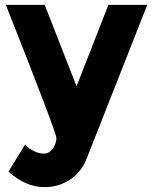

<svg xmlns="http://www.w3.org/2000/svg" viewBox="-20 -558 630 790"><path d="M164 212Q85 212 15 148L83 37Q121 74 161 74Q182 74 197 53.5Q212 33 212 10Q212 -13 4 -538H164L295 -203L426 -538H586L336 96Q314 151 267.5 181.5Q221 212 164 212Z"/></svg>

Font: Montserrat_am3
Style: Bold
Weight: 700
Designer: Julieta Ulanovsky
Foundry: Julieta Ulanovsky. Armenina letters added by Vahan Hovhannisyan
Version: Version 2.001